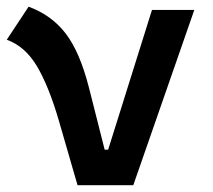

<svg xmlns="http://www.w3.org/2000/svg" viewBox="-22 -547 628 567"><path d="M207 0 151.9 -190.4Q122.1 -292.5 87.2 -351.3Q52.2 -410.2 -2 -429.7L62.5 -527.3Q130.9 -502 172.4 -447.5Q213.9 -393.1 240.7 -288.1L287.1 -105H297.4L426.8 -517.6H551.8L371.6 0Z"/></svg>

Font: Cascadia Code SemiBold
Style: Regular
Weight: 600
Monospace: yes
Designer: Aaron Bell
Foundry: Saja Typeworks
Version: Version 2404.023; ttfautohint (v1.8.4)